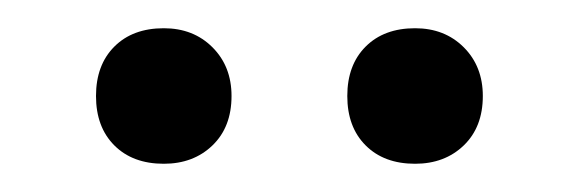

<svg xmlns="http://www.w3.org/2000/svg" viewBox="-20 -712 410 136"><path d="M274 -596Q252 -596 239 -609Q226 -622 226 -644Q226 -666 239 -679Q252 -692 274 -692Q295 -692 308.5 -678.5Q322 -665 322 -644Q322 -622 308.5 -609Q295 -596 274 -596ZM96 -596Q74 -596 61 -609Q48 -622 48 -644Q48 -666 61 -679Q74 -692 96 -692Q117 -692 130.5 -678.5Q144 -665 144 -644Q144 -622 130.5 -609Q117 -596 96 -596Z"/></svg>

Font: Imprima
Style: Regular
Weight: 400
Designer: Eduardo Tunni
Foundry: Eduardo Tunni
Version: Version 1.002; ttfautohint (v1.8.4.7-5d5b);gftools[0.9.23]